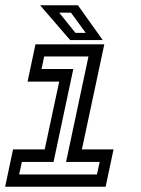

<svg xmlns="http://www.w3.org/2000/svg" viewBox="-20 -708 536 728"><path d="M-0.5 0 29.5 -141.5H149.5L204.5 -398.5H84.5L114.5 -540H375.5L290.5 -141.5H410.5L380.5 0ZM52.5 -46.5H347.5L358 -94H230.5L315.5 -494H147.5L137.5 -446.5H258L183 -94H63ZM369.5 -556H246L132 -688H275.5ZM305 -583.5 249 -660H204.5L266 -583.5Z"/></svg>

Font: Tourney Medium
Style: Italic
Weight: 500
Italic angle: -12°
Version: Version 1.015